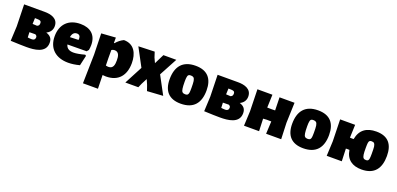

<svg xmlns="http://www.w3.org/2000/svg" viewBox="6 -1317 4825 2334"><g transform="rotate(20 2418.5 -149.5)"><path d="M416 -242C460 -263 487 -299 487 -349C487 -449 393 -472 311 -472H46L53 -190L44 0C133 4 202 6 250 6C350 6 498 -6 498 -138C498 -195 470 -225 416 -242ZM227 -360H230C263 -360 284 -358 295 -353C305 -348 310 -338 310 -323C310 -301 303 -289 282 -281L224 -284ZM310 -115C302 -108 292 -105 279 -105C262 -105 244 -106 225 -109L222 -176L298 -177C313 -169 321 -162 321 -144C321 -131 317 -122 310 -115Z M955 -196 976 -221C980 -244 982 -266 982 -286C982 -416 901 -483 774 -483C620 -483 527 -390 527 -236C527 -74 633 12 790 12C835 12 884 5 937 -9L967 -141L953 -151C890 -134 843 -126 810 -126C760 -126 720 -142 707 -194ZM817 -306 815 -292 705 -288C713 -335 735 -359 772 -359C802 -359 817 -341 817 -306Z M1046 185H1240L1236 9C1251 11 1266 12 1279 12C1442 12 1521 -92 1521 -248C1521 -369 1471 -479 1335 -479C1299 -462 1267 -437 1239 -404H1232V-474L1047 -461L1054 -190ZM1232 -313C1243 -321 1256 -325 1271 -325C1332 -325 1338 -264 1338 -217C1338 -166 1332 -108 1268 -108C1259 -108 1247 -110 1234 -113L1232 -210Z M1756 -407 1734 -475 1525 -468 1650 -234 1527 0H1695L1719 -55L1757 -128L1785 -64L1810 8L2015 -5L1890 -238L2015 -471H1848L1785 -344Z M2262 -484C2094 -484 2019 -385 2019 -223C2019 -73 2092 12 2245 12C2413 12 2488 -85 2488 -247C2488 -398 2416 -484 2262 -484ZM2248 -353C2264 -353 2276 -349 2284 -342C2292 -334 2298 -320 2301 -301C2304 -281 2305 -251 2305 -211C2305 -184 2304 -163 2302 -150C2299 -136 2295 -127 2289 -122C2282 -117 2272 -114 2259 -114C2242 -114 2230 -118 2222 -126C2214 -133 2209 -147 2206 -167C2203 -186 2201 -216 2201 -257C2201 -284 2202 -305 2205 -318C2209 -346 2221 -353 2248 -353Z M2919 -242C2963 -263 2990 -299 2990 -349C2990 -449 2896 -472 2814 -472H2549L2556 -190L2547 0C2636 4 2705 6 2753 6C2853 6 3001 -6 3001 -138C3001 -195 2973 -225 2919 -242ZM2730 -360H2733C2766 -360 2787 -358 2798 -353C2808 -348 2813 -338 2813 -323C2813 -301 2806 -289 2785 -281L2727 -284ZM2813 -115C2805 -108 2795 -105 2782 -105C2765 -105 2747 -106 2728 -109L2725 -176L2801 -177C2816 -169 2824 -162 2824 -144C2824 -131 2820 -122 2813 -115Z M3062 0H3257L3251 -160L3299 -163L3356 -162L3348 0H3543L3535 -210L3544 -472H3350L3354 -304L3309 -303L3252 -304L3258 -472H3064L3071 -190Z M3847 -484C3679 -484 3604 -385 3604 -223C3604 -73 3677 12 3830 12C3998 12 4073 -85 4073 -247C4073 -398 4001 -484 3847 -484ZM3833 -353C3849 -353 3861 -349 3869 -342C3877 -334 3883 -320 3886 -301C3889 -281 3890 -251 3890 -211C3890 -184 3889 -163 3887 -150C3884 -136 3880 -127 3874 -122C3867 -117 3857 -114 3844 -114C3827 -114 3815 -118 3807 -126C3799 -133 3794 -147 3791 -167C3788 -186 3786 -216 3786 -257C3786 -284 3787 -305 3790 -318C3794 -346 3806 -353 3833 -353Z M4600 -484C4475 -484 4393 -429 4370 -303H4344L4322 -304L4328 -472H4134L4141 -190L4132 0H4327L4321 -162L4336 -163L4367 -162C4386 -42 4466 12 4584 12C4751 12 4821 -88 4821 -247C4821 -396 4755 -484 4600 -484ZM4598 -114C4582 -114 4571 -118 4564 -126C4557 -133 4552 -147 4549 -166C4546 -185 4545 -216 4545 -257C4545 -285 4546 -306 4548 -319C4550 -332 4554 -341 4560 -346C4565 -351 4574 -353 4586 -353C4601 -353 4613 -349 4620 -342C4627 -334 4632 -320 4635 -301C4637 -282 4638 -252 4638 -211C4638 -183 4637 -162 4635 -149C4631 -125 4623 -114 4598 -114Z"/></g></svg>

Font: Luna Sans Black
Style: Regular
Weight: 900
Designer: Juan Pablo del Peral
Foundry: Huerta Tipografica
Version: Version 2.001; ttfautohint (v1.5)